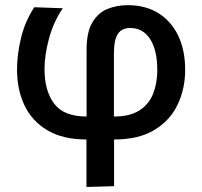

<svg xmlns="http://www.w3.org/2000/svg" viewBox="-20 -529 782 744"><path d="M315 195.5V11.5Q224.5 11.5 164.8 -23.5Q105 -58.5 75.5 -119.5Q46 -180.5 46 -259.5Q46 -319 61.8 -383.2Q77.5 -447.5 113 -501L223.5 -497Q188 -446 170.2 -380.8Q152.5 -315.5 152.5 -260.5Q152.5 -177.5 189.8 -127.5Q227 -77.5 315.5 -77.5V-337Q315.5 -404.5 337.8 -442Q360 -479.5 396.2 -494.2Q432.5 -509 475 -509Q544 -509 594 -477.8Q644 -446.5 670.8 -390.2Q697.5 -334 697.5 -258.5Q697.5 -185.5 668.5 -124Q639.5 -62.5 578.5 -25.5Q517.5 11.5 422 11.5V192.5ZM421.5 -322V-77.5Q484 -77.5 520.8 -101.5Q557.5 -125.5 573.5 -166.2Q589.5 -207 589.5 -258Q589.5 -334.5 561.8 -377.5Q534 -420.5 484.5 -420.5Q451.5 -420.5 436.5 -397.2Q421.5 -374 421.5 -322Z"/></svg>

Font: Commissioner Medium
Style: Regular
Weight: 500
Designer: Kostas Bartsokas
Foundry: Kostas Bartsokas
Version: Version 1.000; ttfautohint (v1.8.3)